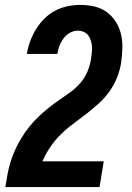

<svg xmlns="http://www.w3.org/2000/svg" viewBox="-20 -763 540 783"><path d="M2 0V-1Q6 -26 10.5 -51.5Q15 -77 23 -102.5Q31 -128 42 -152.5Q53 -177 67.5 -200.5Q82 -224 99 -245.5Q116 -267 136 -286Q156 -305 177.5 -322.5Q199 -340 222 -355.5Q245 -371 267.5 -387.5Q290 -404 308 -425Q326 -446 336.5 -471Q347 -496 351 -521V-523Q353 -536 354.5 -548.5Q356 -561 355 -573.5Q354 -586 350.5 -597.5Q347 -609 340 -618.5Q333 -628 321.5 -633Q310 -638 298 -638Q281 -638 265.5 -629.5Q250 -621 239.5 -607Q229 -593 222.5 -576.5Q216 -560 214 -544V-543H90V-545Q94 -571 103.5 -596Q113 -621 127 -644Q141 -667 161 -687Q181 -707 205 -719.5Q229 -732 255.5 -737.5Q282 -743 307 -743Q337 -743 365 -736.5Q393 -730 415 -714Q437 -698 452 -674.5Q467 -651 473.5 -623.5Q480 -596 479 -566Q478 -536 474 -507Q469 -476 457 -446Q445 -416 425.5 -389Q406 -362 381 -339.5Q356 -317 330 -297Q304 -277 277 -257Q250 -237 226.5 -213.5Q203 -190 184.5 -162.5Q166 -135 153 -105H403L386 0Z"/></svg>

Font: Iosevka Extrabold
Style: Italic
Weight: 800
Italic angle: -9°
Monospace: yes
Designer: Belleve Invis
Foundry: Belleve Invis
Version: Version 32.5.0; ttfautohint (v1.8.4)